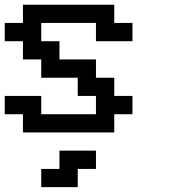

<svg xmlns="http://www.w3.org/2000/svg" viewBox="-20 -558 732 809"><path d="M153.8 230.5V153.8H230.5V76.7H384.3V153.8H307.6V230.5ZM76.7 0V-76.7H0V-153.8H153.8V-76.7H384.3V-153.8H307.6V-230.5H153.8V-307.6H76.7V-384.3H0V-461.4H76.7V-538.1H461.4V-461.4H538.1V-384.3H384.3V-461.4H153.8V-384.3H230.5V-307.6H384.3V-230.5H461.4V-153.8H538.1V-76.7H461.4V0Z"/></svg>

Font: Good Old DOS
Style: Regular
Weight: 400
Designer: Vasily Draigo
Foundry: Vasily Draigo
Version: 1.0